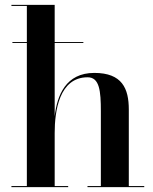

<svg xmlns="http://www.w3.org/2000/svg" viewBox="-20 -770 629 790"><path d="M27 -4.5V0H260.5V-4.5H205V-223C205 -312.5 223.5 -452 340.5 -452C389.5 -452 395 -396 395 -312V-4.5H340V0H573.5V-4.5H510V-319C510 -406 482.5 -470 368 -470C250.5 -470 215 -377.5 205 -291.5V-593H323V-597H205V-750H27V-745.5H90.5V-597H31V-593H90.5V-4.5Z"/></svg>

Font: Bodoni* 36pt Medium
Style: Regular
Weight: 500
Version: Version 2.3